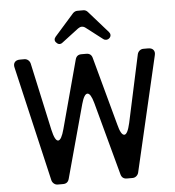

<svg xmlns="http://www.w3.org/2000/svg" viewBox="-61 -995 960 1052"><g transform="rotate(-5 419.0 -469.5)"><path d="M404 -939H436Q451 -939 461 -927L566 -808Q573 -800 573 -791Q573 -782 566 -775Q558 -767 547 -767Q538 -767 532 -772L441 -842Q431 -850 420 -850Q410 -850 399 -842L307 -772Q300 -766 292 -766Q282 -766 274 -775Q266 -782 266 -791Q266 -800 273 -808L379 -928Q390 -939 404 -939ZM181 -26 34 -658Q29 -677 38 -688.5Q47 -700 67 -700H91Q103 -700 112 -692.5Q121 -685 124 -673L205 -302Q219 -240 237 -240Q255 -240 271 -300L372 -675Q379 -700 405 -700H432Q458 -700 465 -675L567 -300Q582 -240 601 -240Q619 -240 633 -302L713 -673Q716 -685 725 -692.5Q734 -700 746 -700H772Q792 -700 801 -688.5Q810 -677 805 -658L658 -26Q655 -15 646 -7.5Q637 0 625 0H594Q568 0 561 -25L452 -428Q437 -482 419 -482Q401 -482 386 -428L276 -25Q269 0 243 0H214Q202 0 193 -7.5Q184 -15 181 -26Z"/></g></svg>

Font: Higure Gothic Medium
Style: Regular
Weight: 500
Designer: Yoshimichi Ohira
Foundry: Positype
Version: Version 1.000